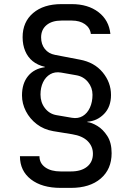

<svg xmlns="http://www.w3.org/2000/svg" viewBox="-20 -760 640 934"><path d="M275 154Q184 154 130.5 112.5Q77 71 77 0H172Q172 34 200 54Q228 74 275 74H325Q375 74 403.5 51Q432 28 432 -12Q432 -48 406.5 -73.5Q381 -99 331 -107L239 -122Q193 -130 159 -156Q125 -182 106 -219Q87 -256 87 -296Q87 -354 116.5 -390Q146 -426 198 -433V-435Q163 -443 139 -462.5Q115 -482 102.5 -512Q90 -542 90 -579Q90 -653 141 -696.5Q192 -740 279 -740H329Q408 -740 459 -701Q510 -662 517 -595H422Q418 -625 393 -642.5Q368 -660 329 -660H279Q233 -660 206.5 -638Q180 -616 180 -578Q180 -545 198 -522Q216 -499 248 -493L368 -470Q439 -457 479.5 -408Q520 -359 520 -298Q520 -240 486 -205.5Q452 -171 405 -168V-166Q426 -164 453.5 -147.5Q481 -131 502 -98.5Q523 -66 523 -15Q523 63 470 108.5Q417 154 325 154ZM330 -187Q360 -182 382.5 -195.5Q405 -209 417.5 -236.5Q430 -264 430 -299Q430 -334 408 -361Q386 -388 351 -394L277 -407Q247 -412 224.5 -399Q202 -386 189.5 -360Q177 -334 177 -300Q177 -262 198.5 -234Q220 -206 254 -200Z"/></svg>

Font: Pitagon Sans Mono
Style: Regular
Weight: 400
Monospace: yes
Designer: Travis Tran
Foundry: Pitagon
Version: Version 1.001;gftools[0.9.26]